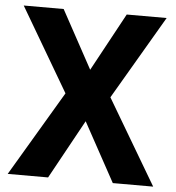

<svg xmlns="http://www.w3.org/2000/svg" viewBox="-51 -759 739 807"><g transform="rotate(5 318.0 -355.5)"><path d="M185.1 -710.9 318.4 -466.3 451.2 -710.9H619.6L413.1 -358.4L625 0H454.6L318.4 -249L181.6 0H11.2L223.6 -358.4L16.6 -710.9Z"/></g></svg>

Font: Mardoto
Style: Bold
Weight: 700
Designer: Christian Robertson, Vahan Hovhannisyan
Foundry: Google
Version: Version 1.000